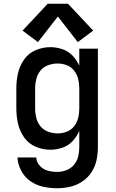

<svg xmlns="http://www.w3.org/2000/svg" viewBox="-20 -789 616 1022"><path d="M284 213Q319 213 353.5 205Q388 197 417.5 177.5Q447 158 466.5 128.5Q486 99 493.5 64.5Q501 30 501 -5V-530H402V-439Q389 -469 366 -493Q343 -517 311.5 -527.5Q280 -538 248 -538Q208 -538 170 -522Q132 -506 108.5 -472.5Q85 -439 76 -399.5Q67 -360 67 -320V-210Q67 -170 76 -130.5Q85 -91 108.5 -57.5Q132 -24 170 -8Q208 8 248 8Q280 8 311.5 -2.5Q343 -13 366 -37.5Q389 -62 402 -92V-5Q402 20 396 44.5Q390 69 373.5 88.5Q357 108 333 117Q309 126 284 126Q259 126 234.5 119.5Q210 113 192 93.5Q174 74 173 49H73Q75 86 93 120Q111 154 142 175.5Q173 197 210 205Q247 213 284 213ZM287 -79Q262 -79 237.5 -87.5Q213 -96 196.5 -115.5Q180 -135 173.5 -160Q167 -185 167 -210V-320Q167 -345 173.5 -370Q180 -395 196.5 -414.5Q213 -434 237.5 -442.5Q262 -451 287 -451Q312 -451 335.5 -442Q359 -433 374.5 -413Q390 -393 396 -369Q402 -345 402 -320V-210Q402 -185 396 -161Q390 -137 374.5 -117Q359 -97 335.5 -88Q312 -79 287 -79ZM182 -565 288 -701 394 -565 476 -626 342 -769H234L100 -626Z"/></svg>

Font: Iosevka Sparkle Medium
Style: Regular
Weight: 500
Designer: Belleve Invis
Foundry: Belleve Invis
Version: Version 4.5.0; ttfautohint (v1.8.3)